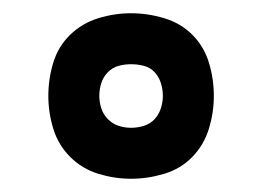

<svg xmlns="http://www.w3.org/2000/svg" viewBox="-20 -800 396 290"><path d="M178 -530Q153 -530 128.5 -537.5Q104 -545 86 -563Q68 -581 60.5 -605.5Q53 -630 53 -655Q53 -681 60.5 -705.5Q68 -730 86 -747.5Q104 -765 128.5 -772.5Q153 -780 178 -780Q203 -780 228 -772.5Q253 -765 270.5 -747.5Q288 -730 295.5 -705.5Q303 -681 303 -655Q303 -630 295.5 -605.5Q288 -581 270.5 -563Q253 -545 228 -537.5Q203 -530 178 -530ZM178 -607Q188 -607 197.5 -610Q207 -613 213.5 -620Q220 -627 223 -636.5Q226 -646 226 -655Q226 -665 223 -674.5Q220 -684 213.5 -691Q207 -698 197.5 -700.5Q188 -703 178 -703Q168 -703 159 -700.5Q150 -698 143 -691Q136 -684 133 -674.5Q130 -665 130 -655Q130 -646 133 -636.5Q136 -627 143 -620Q150 -613 159 -610Q168 -607 178 -607Z"/></svg>

Font: Iosevka QP
Style: Bold
Weight: 700
Designer: Belleve Invis
Foundry: Belleve Invis
Version: Version 20.0.0; ttfautohint (v1.8.4)